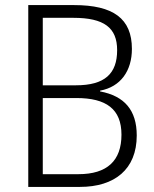

<svg xmlns="http://www.w3.org/2000/svg" viewBox="-20 -734 606 754"><path d="M271 -714H91V0H294C430 0 517 -69 517 -202C517 -301 469 -357 373 -375V-378C454 -393 498 -456 498 -542C498 -661 425 -714 271 -714ZM278 -399H148V-664H268C389 -664 440 -625 440 -537C440 -445 392 -399 278 -399ZM148 -349H280C397 -349 457 -306 457 -205C457 -103 401 -50 288 -50H148Z"/></svg>

Font: Noto Sans Ethiopic SemiCondensed Light
Style: Regular
Weight: 300
Width: 4
Designer: Monotype Design Team
Foundry: Monotype Imaging Inc.
Version: Version 2.102